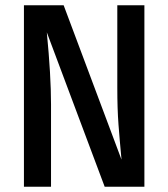

<svg xmlns="http://www.w3.org/2000/svg" viewBox="-20 -710 640 730"><path d="M158 -587Q174 -423 174 -313V0H71V-690H222L442 -103Q435 -177 430.5 -236.5Q426 -296 426 -376V-690H529V0H378Z"/></svg>

Font: Fira Mono Medium
Style: Regular
Weight: 500
Designer: Carrois Corporate & Edenspiekermann AG
Foundry: Carrois Corporate GbR & Edenspiekermann AG
Version: Version 3.206